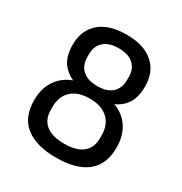

<svg xmlns="http://www.w3.org/2000/svg" viewBox="-160 -786 870 916"><g transform="rotate(30 275.5 -327.5)"><path d="M276 11Q167 11 108 -35Q49 -81 49 -175Q49 -240 79.5 -285Q110 -330 163 -349Q120 -369 98 -404Q76 -439 76 -496Q76 -575 127.5 -620.5Q179 -666 276 -666Q372 -666 423.5 -620.5Q475 -575 475 -496Q475 -439 454 -404Q433 -369 390 -349Q443 -330 473 -285Q503 -240 503 -175Q503 -81 444.5 -35Q386 11 276 11ZM276 -66Q344 -66 378 -94Q412 -122 412 -174V-190Q412 -249 376 -281.5Q340 -314 276 -314Q212 -314 176.5 -281.5Q141 -249 141 -190V-174Q141 -122 175 -94Q209 -66 276 -66ZM276 -383Q329 -383 357 -408.5Q385 -434 385 -480V-497Q385 -540 357 -565.5Q329 -591 276 -591Q223 -591 194.5 -565.5Q166 -540 166 -497V-480Q166 -434 194.5 -408.5Q223 -383 276 -383Z"/></g></svg>

Font: Sofia Sans Semi Condensed Medium
Style: Regular
Weight: 500
Designer: Botio Nikoltchev, Ani Petrova
Foundry: lettersoup
Version: Version 4.100